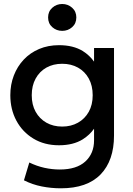

<svg xmlns="http://www.w3.org/2000/svg" viewBox="-20 -742 682 986"><path d="M292.5 225Q243 225 194.8 215.5Q146.5 206 103 184L130.5 92.5Q168.5 111 208.2 119.8Q248 128.5 287 128.5Q373 128.5 418 87.5Q463 46.5 463 -21.5V-81Q440.5 -49 405 -26.5Q356 4 283 4Q208 4 151.8 -30Q95.5 -64 64.2 -122.2Q33 -180.5 33 -253Q33 -307.5 51 -354.2Q69 -401 102 -436Q135 -471 181 -490.5Q227 -510 283 -510Q356 -510 405 -480Q440.5 -457.5 463 -425.5V-495.5H565.5V-46Q565.5 82.5 496.5 153.8Q427.5 225 292.5 225ZM299.5 -92Q345 -92 380.5 -112Q416 -132 436 -168Q456 -204 456 -253Q456 -302 436 -338.5Q416 -375 380.5 -394.8Q345 -414.5 299.5 -414.5Q253.5 -414.5 218.2 -394.8Q183 -375 163 -338.5Q143 -302 143 -253Q143 -204 163 -168Q183 -132 218.2 -112Q253.5 -92 299.5 -92ZM299.5 -583.5Q270 -583.5 248.5 -602.5Q227 -621.5 227 -652.5Q227 -683 248.5 -702.2Q270 -721.5 299.5 -721.5Q329 -721.5 350.5 -702.2Q372 -683 372 -652.5Q372 -621.5 350.5 -602.5Q329 -583.5 299.5 -583.5Z"/></svg>

Font: Geologica EX
Style: Regular
Weight: 400
Designer: Sindre Bremnes, Frode Helland
Foundry: Monokrom Skriftforlag AS
Version: Version 1.010;gftools[0.9.28]